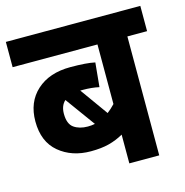

<svg xmlns="http://www.w3.org/2000/svg" viewBox="-95 -711 770 800"><g transform="rotate(-15 290.0 -311.0)"><path d="M580 -513H495V0H366V-124Q336 -107 303 -98.5Q270 -90 225 -90Q143 -90 88 -136Q33 -182 33 -270Q33 -353 87 -402Q141 -451 232 -451Q302 -451 338 -443L328 -339Q297 -346 257 -346Q252 -346 247 -346L333 -226Q349 -238 366 -256V-513H0V-622H580ZM156 -270Q156 -226 179.5 -209.5Q203 -193 239 -193Q255 -193 270 -196L177 -324Q156 -305 156 -270Z"/></g></svg>

Font: Noto Sans SemiCondensed
Style: Bold Italic
Weight: 700
Width: 4
Italic angle: -12°
Designer: Monotype Design Team
Foundry: Monotype Imaging Inc.
Version: Version 2.013; ttfautohint (v1.8.4.7-5d5b)